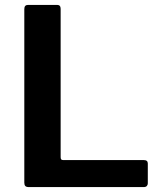

<svg xmlns="http://www.w3.org/2000/svg" viewBox="-20 -762 659 782"><path d="M94 -742H213Q227 -742 227 -726V-122Q227 -115 229.5 -112.5Q232 -110 238 -110H566Q582 -110 582 -96V-15Q582 -9 578 -4.5Q574 0 565 0H98Q87 0 83 -4.5Q79 -9 79 -18V-725Q79 -742 94 -742Z"/></svg>

Font: n
Style: Regular
Weight: 600
Designer: Pablo Impallari, Rodrigo Fuenzalida
Foundry: Impallari Type
Version: Version 1.002; ttfautohint (v1.5)